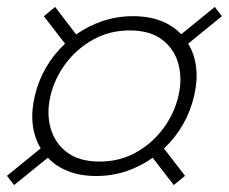

<svg xmlns="http://www.w3.org/2000/svg" viewBox="-60 -661 658 552"><path d="M-40 -155.5 57 -234.5Q19.5 -297.5 40 -385Q60.5 -472.5 127 -535.5L66 -614.5L98.5 -641L159 -562Q193.5 -586.5 235 -600.5Q276.5 -614.5 322.5 -614.5Q368.5 -614.5 403.2 -600.8Q438 -587 461 -562.5L557.5 -641L578 -614.5L481 -535.5Q518.5 -473 498 -385Q477.5 -297 411.5 -234L472 -155.5L439.5 -129L379 -207.5Q345 -183 303.8 -169Q262.5 -155 216.5 -155Q170.5 -155 135.5 -169Q100.5 -183 77.5 -207.5L-19.5 -129ZM85 -385Q73.5 -335.5 85.5 -292.5Q97.5 -249.5 132.8 -223Q168 -196.5 226 -196.5Q284.5 -196.5 331.5 -223Q378.5 -249.5 410 -292.5Q441.5 -335.5 453 -385Q464.5 -434.5 452.8 -477.5Q441 -520.5 406.2 -547Q371.5 -573.5 313 -573.5Q255 -573.5 207.5 -547Q160 -520.5 128.2 -477.5Q96.5 -434.5 85 -385Z"/></svg>

Font: Bodoni* 06pt Medium
Style: Italic
Weight: 500
Italic angle: -13°
Version: Version 2.3